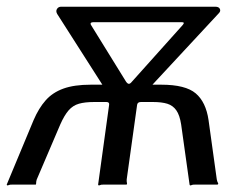

<svg xmlns="http://www.w3.org/2000/svg" viewBox="-27 -550 734 572"><path d="M-7 0 73.1 -192.2Q88.4 -227.8 109 -251Q129.5 -274.3 161.7 -286Q194 -297.7 243.5 -297.7H453.3Q525.7 -297.7 556.1 -271.8Q586.5 -246 594.3 -192.2L618.8 -15.8Q619.8 -9.3 622.2 -5.5Q624.6 -1.7 620.8 0H553.5Q547.1 -0.3 542.9 1.7Q538.8 3.7 537.8 0L512.7 -179Q508.4 -207 498.3 -221.3Q488.3 -235.6 471.6 -240.9Q454.8 -246.1 428.7 -246.1H392.9Q382.8 -246.1 381.5 -237.8L350.5 -15.8Q350 -9.3 351.2 -4.7Q352.4 0 348.7 0H281Q274.6 -0.3 270.4 1.7Q266.3 3.7 265.3 0L298.1 -237.8Q299.3 -246.1 290 -246.1H253.4Q226.1 -246.1 208.2 -241Q190.2 -235.9 177.4 -221.2Q164.7 -206.6 152.6 -179.3L82.3 -14.8Q80.5 -8.3 80.6 -3.7Q80.7 1 76.9 0H8.7Q2.3 -0.3 -1.9 1.7Q-6 3.7 -7 0ZM348.4 -306.9Q352.9 -300.4 356.8 -300.3Q360.8 -300.1 365.8 -306.4L516.7 -474.8Q524.9 -483.9 515.2 -483.9H251.6Q240.3 -483.9 243.6 -476.4ZM297.6 -266.9 143.4 -508.4Q138.6 -516.8 142.8 -523.4Q147 -530 155.1 -530H614.3Q625 -530 628 -523.5Q631.1 -517.1 625.3 -511L400.9 -269.4Z"/></svg>

Font: Libre Franklin Thin
Style: Italic
Weight: 100
Italic angle: -8°
Designer: Pablo Impallari, Rodrigo Fuenzalida, Nhung Nguyen
Foundry: Impallari Type
Version: Version 3.000